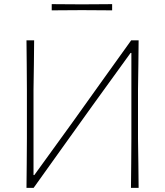

<svg xmlns="http://www.w3.org/2000/svg" viewBox="-20 -908 798 928"><path d="M108 0Q109 -61 109.2 -117Q109.5 -173 110 -238V-475Q109.5 -540.5 109.2 -596.5Q109 -652.5 108 -713H145Q144.5 -652.5 143.8 -596.5Q143 -540.5 142 -475V-62H146L332 -319Q399 -413 469.5 -511.5Q540 -610 614 -713H650Q649.5 -652.5 648.8 -596.5Q648 -540.5 647 -475V-238Q648 -173 648.8 -117Q649.5 -61 650 0H613Q614 -61 614.2 -117Q614.5 -173 615 -238V-652H611L425.5 -395.5Q342 -279 273.2 -182.8Q204.5 -86.5 142.5 0ZM230 -858V-888Q263 -887.5 299.8 -887.5Q336.5 -887.5 376 -887Q416 -887.5 452.5 -887.5Q489 -887.5 522 -888V-858Q489 -858.5 452.5 -858.5Q416 -858.5 376 -859Q336.5 -858.5 299.8 -858.5Q263 -858.5 230 -858Z"/></svg>

Font: Commissioner Loud Thin
Style: Regular
Weight: 100
Designer: Kostas Bartsokas
Foundry: Kostas Bartsokas
Version: Version 1.000; ttfautohint (v1.8.3)